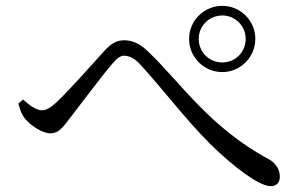

<svg xmlns="http://www.w3.org/2000/svg" viewBox="-20 -705 1040 658"><path d="M628 -572C628 -509 679 -458 742 -458C804 -458 855 -509 855 -572C855 -634 804 -685 742 -685C679 -685 628 -634 628 -572ZM661 -572C661 -616 697 -652 742 -652C786 -652 822 -616 822 -572C822 -526 786 -491 742 -491C697 -491 661 -526 661 -572ZM43 -350C48 -330 55 -311 66 -298C87 -273 126 -248 153 -248C181 -248 196 -269 221 -302C259 -351 330 -446 366 -488C381 -506 393 -514 405 -514C420 -514 437 -508 456 -489C534 -405 614 -298 699 -213C784 -129 870 -67 907 -67C929 -67 939 -80 939 -100C939 -123 926 -146 900 -160C699 -268 597 -424 489 -527C458 -558 431 -567 405 -567C379 -567 359 -554 338 -531C300 -489 218 -396 172 -353C154 -336 137 -327 124 -327C106 -327 83 -342 59 -364Z"/></svg>

Font: Noto Serif CJK KR
Style: Regular
Weight: 400
Designer: Ryoko NISHIZUKA 西塚涼子 (kana & ideographs); Frank Grießhammer (Latin, Greek & Cyrillic); Wenlong ZHANG 张文龙 (bopomofo); San
Foundry: Adobe
Version: Version 2.001;hotconv 1.1.0;makeotfexe 2.6.0